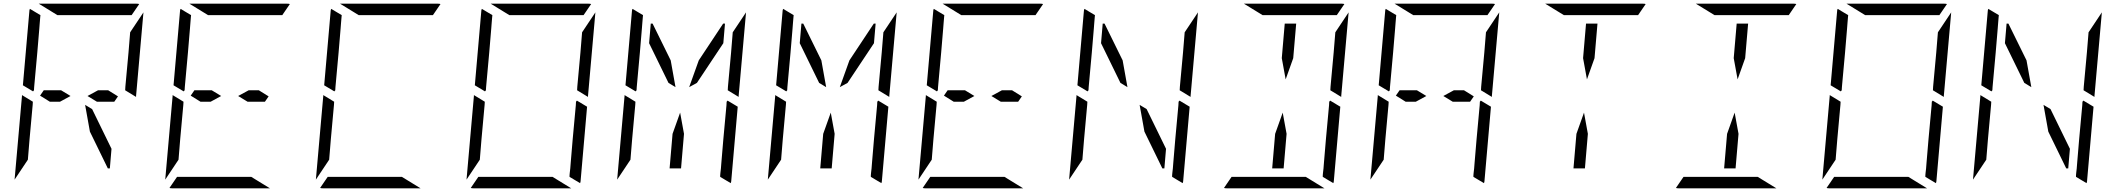

<svg xmlns="http://www.w3.org/2000/svg" viewBox="-20 -1020 11464 1040"><path d="M104 -558 139 -959Q139 -966 142 -972L199 -938L198 -928L195 -892L193 -866L182 -735L165 -548L164 -531L159 -525ZM140 -265 131 -155 59 -47 99 -500V-505L158 -469L157 -452ZM250 -469 197 -502 217 -531H311L362 -500L305 -469ZM291 -938 190 -1000H452H720Q730 -1000 734 -998L693 -938H663H477H415ZM757 -953 717 -500V-495L658 -531L659 -550L676 -735L685 -845ZM511 -531H566L619 -498L599 -469H505L454 -500ZM479 -429 584 -214 575 -108H564L467 -307L441 -452Z M920 -558 955 -959Q955 -966 958 -972L1015 -938L1014 -928L1011 -892L1009 -866L998 -735L981 -548L980 -531L975 -525ZM956 -265 947 -155 875 -47 915 -500V-505L974 -469L973 -452ZM1066 -469 1013 -502 1033 -531H1127L1178 -500L1121 -469ZM1107 -938 1006 -1000H1268H1536Q1546 -1000 1550 -998L1509 -938H1479H1293H1231ZM1341 -62 1442 0H1180H912Q902 0 898 -2L939 -62H969H1155H1217ZM1327 -531H1382L1435 -498L1415 -469H1321L1270 -500Z M1736 -558 1771 -959Q1771 -966 1774 -972L1831 -938L1830 -928L1827 -892L1825 -866L1814 -735L1797 -548L1796 -531L1791 -525ZM1772 -265 1763 -155 1691 -47 1731 -500V-505L1790 -469L1789 -452ZM1923 -938 1822 -1000H2084H2352Q2362 -1000 2366 -998L2325 -938H2295H2109H2047ZM2157 -62 2258 0H1996H1728Q1718 0 1714 -2L1755 -62H1785H1971H2033Z M2552 -558 2587 -959Q2587 -966 2590 -972L2647 -938L2646 -928L2643 -892L2641 -866L2630 -735L2613 -548L2612 -531L2607 -525ZM3105 -475 3160 -442 3125 -41Q3125 -34 3122 -28L3065 -62V-70L3066 -82L3069 -108L3071 -134L3082 -265L3099 -450L3100 -469ZM2588 -265 2579 -155 2507 -47 2547 -500V-505L2606 -469L2605 -452ZM2739 -938 2638 -1000H2900H3168Q3178 -1000 3182 -998L3141 -938H3111H2925H2863ZM2973 -62 3074 0H2812H2544Q2534 0 2530 -2L2571 -62H2601H2787H2849ZM3205 -953 3165 -500V-495L3106 -531L3107 -550L3124 -735L3133 -845Z M3685 -295 3669 -108H3607L3623 -295L3664 -410ZM3368 -558 3403 -959Q3403 -966 3406 -972L3463 -938L3462 -928L3459 -892L3457 -866L3446 -735L3429 -548L3428 -531L3423 -525ZM3921 -475 3976 -442 3941 -41Q3941 -34 3938 -28L3881 -62V-70L3882 -82L3885 -108L3887 -134L3898 -265L3915 -450L3916 -469ZM3404 -265 3395 -155 3323 -47 3363 -500V-505L3422 -469L3421 -452ZM3601 -571 3496 -786 3505 -892H3515L3613 -693L3639 -548ZM4021 -953 3981 -500V-495L3922 -531L3923 -550L3940 -735L3949 -845ZM3713 -548 3765 -693 3897 -892H3907L3898 -786L3755 -571Z M4501 -295 4485 -108H4423L4439 -295L4480 -410ZM4184 -558 4219 -959Q4219 -966 4222 -972L4279 -938L4278 -928L4275 -892L4273 -866L4262 -735L4245 -548L4244 -531L4239 -525ZM4737 -475 4792 -442 4757 -41Q4757 -34 4754 -28L4697 -62V-70L4698 -82L4701 -108L4703 -134L4714 -265L4731 -450L4732 -469ZM4220 -265 4211 -155 4139 -47 4179 -500V-505L4238 -469L4237 -452ZM4417 -571 4312 -786 4321 -892H4331L4429 -693L4455 -548ZM4837 -953 4797 -500V-495L4738 -531L4739 -550L4756 -735L4765 -845ZM4529 -548 4581 -693 4713 -892H4723L4714 -786L4571 -571Z M5000 -558 5035 -959Q5035 -966 5038 -972L5095 -938L5094 -928L5091 -892L5089 -866L5078 -735L5061 -548L5060 -531L5055 -525ZM5036 -265 5027 -155 4955 -47 4995 -500V-505L5054 -469L5053 -452ZM5146 -469 5093 -502 5113 -531H5207L5258 -500L5201 -469ZM5187 -938 5086 -1000H5348H5616Q5626 -1000 5630 -998L5589 -938H5559H5373H5311ZM5421 -62 5522 0H5260H4992Q4982 0 4978 -2L5019 -62H5049H5235H5297ZM5407 -531H5462L5515 -498L5495 -469H5401L5350 -500Z M5816 -558 5851 -959Q5851 -966 5854 -972L5911 -938L5910 -928L5907 -892L5905 -866L5894 -735L5877 -548L5876 -531L5871 -525ZM6369 -475 6424 -442 6389 -41Q6389 -34 6386 -28L6329 -62V-70L6330 -82L6333 -108L6335 -134L6346 -265L6363 -450L6364 -469ZM5852 -265 5843 -155 5771 -47 5811 -500V-505L5870 -469L5869 -452ZM6049 -571 5944 -786 5953 -892H5963L6061 -693L6087 -548ZM6469 -953 6429 -500V-495L6370 -531L6371 -550L6388 -735L6397 -845ZM6191 -429 6296 -214 6287 -108H6276L6179 -307L6153 -452Z M6949 -295 6933 -108H6871L6887 -295L6928 -410ZM7185 -475 7240 -442 7205 -41Q7205 -34 7202 -28L7145 -62V-70L7146 -82L7149 -108L7151 -134L7162 -265L7179 -450L7180 -469ZM6819 -938 6718 -1000H6980H7248Q7258 -1000 7262 -998L7221 -938H7191H7005H6943ZM7053 -62 7154 0H6892H6624Q6614 0 6610 -2L6651 -62H6681H6867H6929ZM7285 -953 7245 -500V-495L7186 -531L7187 -550L7204 -735L7213 -845ZM6923 -705 6939 -892H7001L6985 -705L6944 -590Z M7448 -558 7483 -959Q7483 -966 7486 -972L7543 -938L7542 -928L7539 -892L7537 -866L7526 -735L7509 -548L7508 -531L7503 -525ZM8001 -475 8056 -442 8021 -41Q8021 -34 8018 -28L7961 -62V-70L7962 -82L7965 -108L7967 -134L7978 -265L7995 -450L7996 -469ZM7484 -265 7475 -155 7403 -47 7443 -500V-505L7502 -469L7501 -452ZM7594 -469 7541 -502 7561 -531H7655L7706 -500L7649 -469ZM7635 -938 7534 -1000H7796H8064Q8074 -1000 8078 -998L8037 -938H8007H7821H7759ZM8101 -953 8061 -500V-495L8002 -531L8003 -550L8020 -735L8029 -845ZM7855 -531H7910L7963 -498L7943 -469H7849L7798 -500Z M8581 -295 8565 -108H8503L8519 -295L8560 -410ZM8451 -938 8350 -1000H8612H8880Q8890 -1000 8894 -998L8853 -938H8823H8637H8575ZM8555 -705 8571 -892H8633L8617 -705L8576 -590Z M9397 -295 9381 -108H9319L9335 -295L9376 -410ZM9267 -938 9166 -1000H9428H9696Q9706 -1000 9710 -998L9669 -938H9639H9453H9391ZM9501 -62 9602 0H9340H9072Q9062 0 9058 -2L9099 -62H9129H9315H9377ZM9371 -705 9387 -892H9449L9433 -705L9392 -590Z M9896 -558 9931 -959Q9931 -966 9934 -972L9991 -938L9990 -928L9987 -892L9985 -866L9974 -735L9957 -548L9956 -531L9951 -525ZM10449 -475 10504 -442 10469 -41Q10469 -34 10466 -28L10409 -62V-70L10410 -82L10413 -108L10415 -134L10426 -265L10443 -450L10444 -469ZM9932 -265 9923 -155 9851 -47 9891 -500V-505L9950 -469L9949 -452ZM10083 -938 9982 -1000H10244H10512Q10522 -1000 10526 -998L10485 -938H10455H10269H10207ZM10317 -62 10418 0H10156H9888Q9878 0 9874 -2L9915 -62H9945H10131H10193ZM10549 -953 10509 -500V-495L10450 -531L10451 -550L10468 -735L10477 -845Z M10712 -558 10747 -959Q10747 -966 10750 -972L10807 -938L10806 -928L10803 -892L10801 -866L10790 -735L10773 -548L10772 -531L10767 -525ZM11265 -475 11320 -442 11285 -41Q11285 -34 11282 -28L11225 -62V-70L11226 -82L11229 -108L11231 -134L11242 -265L11259 -450L11260 -469ZM10748 -265 10739 -155 10667 -47 10707 -500V-505L10766 -469L10765 -452ZM10945 -571 10840 -786 10849 -892H10859L10957 -693L10983 -548ZM11365 -953 11325 -500V-495L11266 -531L11267 -550L11284 -735L11293 -845ZM11087 -429 11192 -214 11183 -108H11172L11075 -307L11049 -452Z"/></svg>

Font: DSEG14 Modern Mini
Style: Light Italic
Weight: 300
Italic angle: -5°
Designer: Keshikan(Twitter:@keshinomi_88pro)
Version: Version 0.46